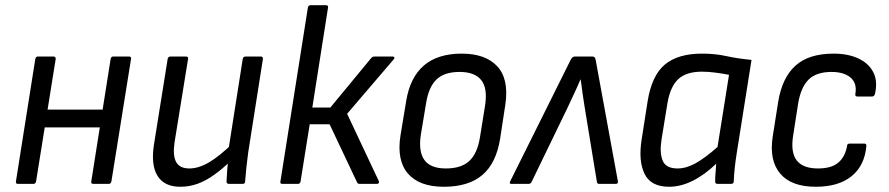

<svg xmlns="http://www.w3.org/2000/svg" viewBox="-20 -703 3397 734"><path d="M337 0Q327 0 329 -10L403 -478Q405 -487 413 -487H472Q483 -487 481 -478L406 -10Q404 0 396 0ZM49 0Q39 0 41 -10L115 -478Q117 -487 125 -487H184Q193 -487 193 -478L118 -10Q116 0 108 0ZM137 -216 147 -284H386L376 -216Z M669 11Q608 11 582 -31Q556 -73 569 -153L621 -478Q623 -487 632 -487H690Q701 -487 699 -478L647 -157Q640 -108 653.5 -83.5Q667 -59 704 -59Q739 -59 778.5 -82Q818 -105 872 -157L863 -89Q830 -57 798.5 -34.5Q767 -12 735.5 -0.5Q704 11 669 11ZM856 0Q846 0 846 -9Q847 -29 848.5 -51Q850 -73 853 -94V-128L908 -478Q910 -487 919 -487H977Q986 -487 985 -477L929 -121Q925 -93 922 -64Q919 -35 917 -9Q917 0 907 0Z M1481 -487Q1486 -487 1487.5 -483.5Q1489 -480 1485 -476L1307 -268L1428 -11Q1430 -7 1428 -3.5Q1426 0 1421 0H1355Q1347 0 1345 -6L1240 -228H1164L1129 -9Q1127 0 1119 0H1059Q1050 0 1052 -9L1157 -674Q1159 -683 1167 -683H1226Q1236 -683 1234 -674L1174 -292H1243L1399 -481Q1404 -487 1412 -487Z M1677 11Q1583 11 1539.5 -39.5Q1496 -90 1511 -185L1533 -318Q1563 -498 1745 -498Q1836 -498 1881 -449.5Q1926 -401 1912 -304L1892 -173Q1877 -79 1824 -34Q1771 11 1677 11ZM1685 -59Q1743 -59 1774 -87.5Q1805 -116 1815 -179L1834 -297Q1845 -365 1820 -396.5Q1795 -428 1737 -428Q1679 -428 1649 -399.5Q1619 -371 1609 -309L1589 -189Q1579 -125 1602 -92Q1625 -59 1685 -59Z M1935 0Q1925 0 1931 -11L2162 -475Q2168 -487 2178 -487H2245Q2255 -487 2257 -475L2342 -11Q2344 0 2334 0H2271Q2263 0 2262 -7L2215 -294Q2211 -320 2207 -346.5Q2203 -373 2200 -399H2199Q2188 -373 2175.5 -346.5Q2163 -320 2151 -294L2012 -7Q2008 0 2001 0Z M2538 11Q2468 11 2444 -38.5Q2420 -88 2433 -170L2456 -317Q2472 -415 2522 -456.5Q2572 -498 2664 -498Q2714 -498 2757 -488.5Q2800 -479 2853 -474L2797 -121Q2792 -90 2789 -62.5Q2786 -35 2785 -9Q2785 0 2774 0H2723Q2714 0 2714 -9Q2714 -25 2715.5 -42.5Q2717 -60 2718 -77Q2673 -34 2627.5 -11.5Q2582 11 2538 11ZM2570 -59Q2603 -59 2638.5 -78.5Q2674 -98 2723 -141L2767 -417Q2742 -422 2714 -425.5Q2686 -429 2664 -429Q2604 -429 2573.5 -401Q2543 -373 2532 -311L2509 -170Q2501 -118 2513.5 -88.5Q2526 -59 2570 -59Z M3099 11Q3005 11 2962.5 -39.5Q2920 -90 2934 -181L2955 -314Q2970 -406 3021 -452Q3072 -498 3167 -498Q3222 -498 3261.5 -479.5Q3301 -461 3318.5 -427Q3336 -393 3325 -344Q3322 -334 3314 -334H3258Q3248 -334 3250 -344Q3257 -385 3231.5 -406.5Q3206 -428 3159 -428Q3100 -428 3070.5 -398Q3041 -368 3031 -306L3012 -184Q3002 -120 3026 -89.5Q3050 -59 3107 -59Q3159 -59 3185 -81.5Q3211 -104 3218 -144Q3218 -154 3228 -154H3285Q3293 -154 3292 -144Q3285 -69 3235 -29Q3185 11 3099 11Z"/></svg>

Font: Sofia Sans Semi Condensed
Style: Italic
Weight: 400
Italic angle: -9°
Designer: Botio Nikoltchev, Ani Petrova
Foundry: lettersoup
Version: Version 4.101